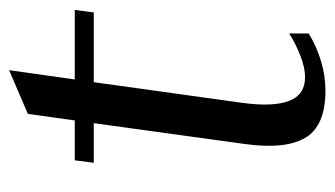

<svg xmlns="http://www.w3.org/2000/svg" viewBox="-174 -537 722 414"><g transform="rotate(-90 187.0 -330.0)"><path d="M48.3 -529.8H134.3L148.4 -630.9L242.7 -671.4L222.7 -529.8H372.6L367.2 -488.8H216.8L172.4 -169.9Q163.1 -103 176.3 -68.1Q189.5 -33.2 227.5 -33.2Q248 -33.2 274.7 -43.7Q301.3 -54.2 321.8 -67.4V-25.4Q294.9 -8.8 262.9 1Q231 10.7 198.2 10.7Q122.6 10.7 96.9 -32.7Q71.3 -76.2 83.5 -163.1L128.4 -488.8H43Z"/></g></svg>

Font: Noticia Text
Style: Italic
Weight: 400
Italic angle: -8°
Designer: JM Sole
Foundry: JM Sole
Version: Version 1.003